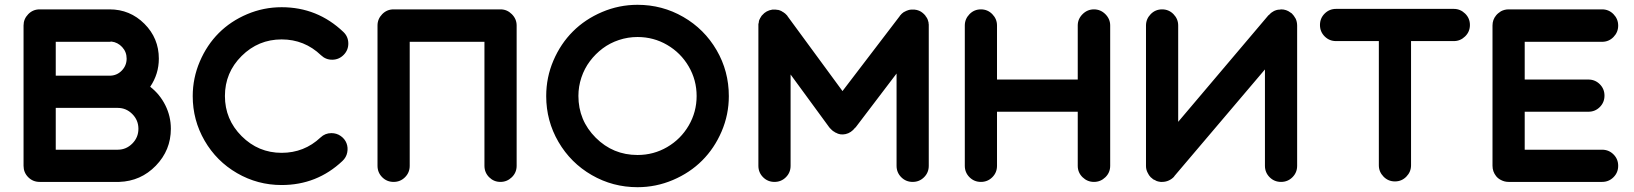

<svg xmlns="http://www.w3.org/2000/svg" viewBox="-20 -757 6800 799"><path d="M605 -396Q645 -365 668 -319Q691 -273 691 -221Q691 -132 628.5 -67.5Q566 -3 476 0Q473 0 470 0H145Q117 0 97.5 -19.5Q78 -39 78 -67V-651Q78 -678 97.5 -698Q117 -718 145 -718H426Q431 -718 436 -718Q521 -718 581 -658Q641 -598 641 -513Q641 -449 605 -396ZM436 -583H212V-442H436Q466 -442 486.5 -463Q507 -484 507 -513Q507 -541 488.5 -561Q470 -581 444 -584Q440 -583 436 -583ZM470 -134Q505 -134 530.5 -159.5Q556 -185 556 -221Q556 -257 530.5 -282.5Q505 -308 470 -308H436H212V-134Z M1152 -593Q1055 -593 985.5 -524Q916 -455 916 -357.5Q916 -260 985.5 -190.5Q1055 -121 1152 -121Q1246 -121 1314 -185Q1333 -203 1359 -203Q1381 -203 1398 -191Q1415 -179 1422 -161Q1429 -143 1425 -122.5Q1421 -102 1405 -87Q1299 13 1152 13Q1052 13 966.5 -36.5Q881 -86 831.5 -171.5Q782 -257 782 -357Q782 -432 811.5 -501Q841 -570 890.5 -619.5Q940 -669 1008.5 -698Q1077 -727 1152 -727Q1301 -727 1409 -624Q1429 -605 1429.5 -577Q1430 -549 1410.5 -529Q1391 -509 1363.5 -508.5Q1336 -508 1316 -527Q1247 -593 1152 -593Z M2063 -718Q2090 -718 2110 -698Q2130 -678 2130 -651V-67Q2130 -39 2110 -19.5Q2090 0 2062.5 0Q2035 0 2015.5 -19.5Q1996 -39 1996 -67V-583H1685V-67Q1685 -39 1665.5 -19.5Q1646 0 1618 0Q1590 0 1570.5 -19.5Q1551 -39 1551 -67V-651Q1551 -678 1570.5 -698Q1590 -718 1618 -718Z M2633 -737Q2736 -737 2823.5 -686.5Q2911 -636 2962 -548.5Q3013 -461 3013 -357Q3013 -280 2983 -210Q2953 -140 2902 -89Q2851 -38 2780.5 -8Q2710 22 2633 22Q2530 22 2442.5 -28.5Q2355 -79 2304 -166.5Q2253 -254 2253 -357Q2253 -435 2283 -505Q2313 -575 2364 -626Q2415 -677 2485.5 -707Q2556 -737 2633 -737ZM2633 -112Q2700 -112 2756.5 -145Q2813 -178 2846 -234.5Q2879 -291 2879 -357.5Q2879 -424 2846 -480.5Q2813 -537 2756.5 -570Q2700 -603 2633 -603Q2593 -603 2555.5 -590.5Q2518 -578 2488 -555.5Q2458 -533 2435 -502.5Q2412 -472 2399.5 -434.5Q2387 -397 2387 -358Q2387 -256 2459 -184Q2531 -112 2633 -112Z M3845 -650V-67Q3845 -39 3825.5 -19.5Q3806 0 3778 0Q3750 0 3730.5 -19.5Q3711 -39 3711 -67V-451L3540 -226H3539Q3522 -204 3499 -199Q3476 -194 3458 -205Q3457 -205 3455 -206L3454 -207Q3452 -208 3450 -210H3449Q3448 -211 3445 -213Q3440 -217 3436 -222H3435Q3433 -225 3432 -226L3431 -227L3270 -447V-67Q3270 -39 3250.5 -19.5Q3231 0 3203 0Q3175 0 3155.5 -19.5Q3136 -39 3136 -67V-654V-657V-658Q3137 -659 3137 -660Q3138 -664 3138 -666Q3138 -667 3138 -668Q3139 -671 3139 -672Q3140 -673 3140 -675Q3141 -676 3142 -678Q3142 -679 3143 -681Q3144 -683 3145 -684Q3146 -685 3146.5 -686.5Q3147 -688 3148 -689Q3149 -690 3150 -692L3152 -694Q3168 -713 3194 -717H3199H3201H3202H3203H3204H3208Q3210 -717 3211.5 -716.5Q3213 -716 3214.5 -716Q3216 -716 3218 -716Q3219 -716 3221 -715Q3223 -715 3224 -714Q3225 -714 3227 -713Q3229 -712 3230.5 -711.5Q3232 -711 3233.5 -710Q3235 -709 3236 -708Q3237 -708 3239 -707Q3240 -706 3241 -705Q3243 -704 3244 -703Q3245 -702 3247 -701Q3248 -700 3249 -699Q3250 -698 3251 -697L3254 -694Q3255 -693 3256 -692Q3256 -691 3257 -690L3486 -378L3725 -691Q3725 -692 3725 -692Q3725 -692 3725.5 -692.5Q3726 -693 3726.5 -693Q3727 -693 3728 -695Q3730 -696 3730 -697Q3730 -698 3730.5 -698Q3731 -698 3732 -699Q3732 -700 3733 -700L3735 -702L3738 -704L3740 -706Q3741 -706 3742 -707Q3745 -708 3746 -709Q3746 -709 3748 -710Q3750 -711 3751 -711.5Q3752 -712 3754.5 -713Q3757 -714 3758 -714Q3758 -715 3761 -715Q3763 -716 3764 -716Q3765 -716 3767.5 -716.5Q3770 -717 3771 -717H3777H3778H3785H3786Q3806 -715 3820 -703L3821 -702Q3822 -701 3823 -700Q3825 -699 3825 -699Q3826 -697 3827 -696Q3829 -695 3829 -694Q3830 -693 3831 -692Q3833 -689 3833 -688Q3834 -688 3835 -686Q3836 -683 3837 -683Q3840 -678 3840 -677Q3840 -676 3841 -674L3842 -671Q3842 -670 3843 -667Q3844 -666 3844 -665Q3844 -664 3844 -661.5Q3844 -659 3844.5 -658.5Q3845 -658 3845 -655V-651Z M4600 -651V-67Q4600 -39 4580 -19.5Q4560 0 4532.5 0Q4505 0 4485 -19.5Q4465 -39 4465 -67V-292H4129V-67Q4129 -39 4109.5 -19.5Q4090 0 4062 0Q4034 0 4014.5 -19.5Q3995 -39 3995 -67V-651Q3995 -678 4014.5 -698Q4034 -718 4062 -718Q4090 -718 4109.5 -698Q4129 -678 4129 -651V-426H4465V-651Q4465 -678 4485 -698Q4505 -718 4532.5 -718Q4560 -718 4580 -698Q4600 -678 4600 -651Z M5378 -650V-651V-67Q5378 -39 5358.5 -19.5Q5339 0 5311 0Q5283 0 5263.5 -19.5Q5244 -39 5244 -67V-468L4867 -24Q4867 -23 4866 -22Q4857 -12 4844 -6Q4831 0 4816 0Q4814 0 4811 0H4810Q4801 -1 4792 -4V-5H4791Q4787 -7 4783 -9H4782Q4777 -12 4773 -16Q4771 -17 4769 -19Q4761 -27 4756 -38Q4749 -51 4749 -66Q4749 -67 4749 -67V-651Q4749 -678 4768.5 -698Q4788 -718 4816 -718Q4844 -718 4863.5 -698Q4883 -678 4883 -651V-250L5259 -694H5260Q5261 -695 5262 -696Q5271 -706 5283 -712H5284Q5294 -717 5306 -717Q5309 -718 5311 -718Q5333 -718 5350 -705Q5352 -704 5354 -702H5355Q5365 -692 5372 -679Q5378 -666 5378 -650Z M6030 -720Q6057 -720 6077 -700.5Q6097 -681 6097 -653Q6097 -625 6077 -605.5Q6057 -586 6030 -586H5852V-69Q5852 -42 5832.5 -22Q5813 -2 5785 -2Q5757 -2 5737.5 -22Q5718 -42 5718 -69V-586H5540Q5512 -586 5492.5 -605.5Q5473 -625 5473 -653Q5473 -681 5492.5 -700.5Q5512 -720 5540 -720Z M6647 -583H6325V-426H6590Q6618 -426 6637.5 -406.5Q6657 -387 6657 -359Q6657 -331 6637.5 -311.5Q6618 -292 6590 -292H6325V-134H6647Q6675 -134 6694.5 -114.5Q6714 -95 6714 -67Q6714 -39 6694.5 -19.5Q6675 0 6647 0H6258Q6241 0 6226 -8Q6220 -11 6215 -15Q6210 -19 6206 -24Q6191 -43 6191 -67V-651Q6191 -675 6206 -693Q6210 -698 6215 -702Q6220 -706 6226 -710Q6241 -718 6258 -718H6647Q6675 -718 6694.5 -698Q6714 -678 6714 -650.5Q6714 -623 6694.5 -603Q6675 -583 6647 -583Z"/></svg>

Font: Multiround Pro
Style: Regular
Weight: 400
Designer: Ivan Filipov, Sasha Pavljenko
Version: Version 1.005;Fontself Maker 3.5.4